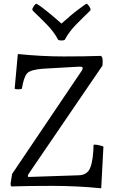

<svg xmlns="http://www.w3.org/2000/svg" viewBox="-20 -1004 628 1034"><path d="M137 -72Q130 -62 130 -57Q130 -52 133 -51L403 -60Q450 -61 466 -100.5Q482 -140 484 -224Q485 -225 492.5 -225Q500 -225 517 -221Q534 -217 537 -214L525 10Q395 -3 260.5 -3Q126 -3 42 0Q37 -1 37 -15L45 -67L422 -626Q426 -633 425 -640Q424 -645 406 -645L212 -634Q144 -629 126 -609Q108 -589 98 -527Q94 -523 78 -523Q62 -523 59 -527L76 -713Q206 -700 322.5 -700Q439 -700 523 -703Q533 -699 533 -673L532 -651ZM165 -975Q173 -984 175.5 -984Q178 -984 201 -968Q258 -925 311 -877Q364 -925 404 -954.5Q444 -984 445.5 -984Q447 -984 450 -982Q457 -976 462.5 -966.5Q468 -957 468 -953Q468 -949 463.5 -944.5Q459 -940 431 -913Q403 -886 390 -872Q351 -832 329 -790Q325 -786 311 -786Q297 -786 293 -790Q271 -832 232 -872Q219 -886 191 -913Q163 -940 158.5 -944.5Q154 -949 154 -953Q154 -957 158 -964Q162 -971 165 -975Z"/></svg>

Font: Esteban
Style: Regular
Weight: 400
Designer: Angelica Diaz Rivera
Foundry: Angelica Diaz Rivera
Version: Version 1.002